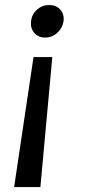

<svg xmlns="http://www.w3.org/2000/svg" viewBox="-20 -552 391 782"><path d="M37.5 210 116.5 -319.5H193L144.5 210ZM163.5 -399Q135.5 -399 119.2 -418.5Q103 -438 106.5 -466.5Q110 -494.5 131 -513Q152 -531.5 180 -531.5Q208.5 -531.5 225.2 -513Q242 -494.5 239 -466.5Q235 -438 213.5 -418.5Q192 -399 163.5 -399Z"/></svg>

Font: Expletus Sans Medium
Style: Italic
Weight: 500
Italic angle: -7°
Version: Version 7.500